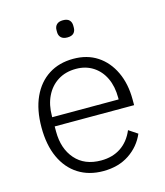

<svg xmlns="http://www.w3.org/2000/svg" viewBox="-108 -790 760 885"><g transform="rotate(-15 271.5 -348.0)"><path d="M276 12Q208 12 157.5 -20Q107 -52 79.5 -112Q52 -172 52 -256Q52 -340 79.5 -400Q107 -460 157 -492Q207 -524 275 -524Q341 -524 389 -492.5Q437 -461 464 -404Q491 -347 491 -272V-245H112V-220Q112 -139 156 -88.5Q200 -38 279 -38Q334 -38 373.5 -64.5Q413 -91 434 -141L476 -113Q452 -57 400.5 -22.5Q349 12 276 12ZM275 -476Q225 -476 188.5 -453Q152 -430 132 -389Q112 -348 112 -294V-289H429V-297Q429 -351 410 -391Q391 -431 356 -453.5Q321 -476 275 -476ZM275 -626Q255 -626 245 -636Q235 -646 235 -662V-672Q235 -688 245 -698Q255 -708 275 -708Q296 -708 305.5 -698Q315 -688 315 -672V-662Q315 -646 305.5 -636Q296 -626 275 -626Z"/></g></svg>

Font: IBM Plex Sans Light
Style: Regular
Weight: 300
Designer: Mike Abbink, Paul van der Laan, Pieter van Rosmalen
Foundry: Bold Monday
Version: Version 3.201